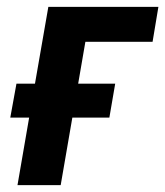

<svg xmlns="http://www.w3.org/2000/svg" viewBox="-20 -540 482 560"><path d="M31 0H157L191 -197H299L316 -296H208L229 -418H425L442 -520H121L82 -296H28L10 -197H65Z"/></svg>

Font: Fixel Text 20240404 SemiBold
Style: Italic
Weight: 600
Width: 4
Italic angle: -10°
Designer: AlfaBravo + MacPaw
Foundry: Kyrylo Tkachov, Marchela Mozhyna, Serhii Makarenko, Maria Weinstein, Zakhar Kryvoshyya
Version: Version 1.211;Glyphs 3.2 (3225)